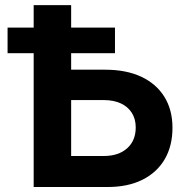

<svg xmlns="http://www.w3.org/2000/svg" viewBox="-20 -748 741 768"><path d="M211.4 -469.2H400.9Q484.4 -469.2 544.7 -441.2Q605 -413.1 637.5 -360.8Q669.9 -308.6 669.9 -236.8Q669.9 -164.1 638.7 -110.8Q607.4 -57.6 549.3 -28.8Q491.2 0 411.1 0H114.7V-727.5H264.6V-124H395Q454.1 -124 488.5 -154.8Q522.9 -185.5 522.9 -238.3Q522.9 -272 507.3 -296.6Q491.7 -321.3 463.1 -334.5Q434.6 -347.7 395 -347.7H211.4ZM10.3 -535.2V-637.7H439.9V-535.2Z"/></svg>

Font: Inter 28pt
Style: Bold
Weight: 700
Designer: Rasmus Andersson
Foundry: rsms
Version: Version 4.001;git-66647c0bb